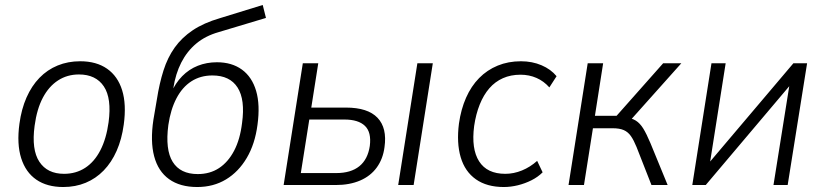

<svg xmlns="http://www.w3.org/2000/svg" viewBox="-20 -743 3307 771"><path d="M234 8Q169 8 126 -21.5Q83 -51 65 -108Q47 -165 58 -246Q66 -305 86.5 -351.5Q107 -398 138.5 -430.5Q170 -463 211.5 -480Q253 -497 302 -497Q367 -497 410 -467Q453 -437 470.5 -380.5Q488 -324 477 -243Q469 -184 448.5 -137.5Q428 -91 396.5 -58.5Q365 -26 324 -9Q283 8 234 8ZM237 -45Q285 -45 322 -69Q359 -93 383 -139.5Q407 -186 416 -252Q429 -348 397 -396Q365 -444 297 -444Q250 -444 213 -420Q176 -396 152 -350.5Q128 -305 119 -238Q106 -142 138 -93.5Q170 -45 237 -45Z M772 8Q703 8 659 -23.5Q615 -55 599 -115.5Q583 -176 596 -262L610 -344Q620 -408 636.5 -460Q653 -512 681.5 -552Q710 -592 754 -621.5Q798 -651 863 -670L1035 -723L1048 -671L858 -614Q805 -599 768 -568Q731 -537 708 -492Q685 -447 676 -389L672 -368H666Q684 -409 711.5 -437Q739 -465 774.5 -479Q810 -493 851 -493Q911 -493 951.5 -463.5Q992 -434 1008.5 -378Q1025 -322 1014 -242Q1004 -165 971 -109Q938 -53 887.5 -22.5Q837 8 772 8ZM774 -44Q823 -44 859.5 -68Q896 -92 920 -137.5Q944 -183 952 -249Q965 -343 934 -391.5Q903 -440 833 -440Q785 -440 748.5 -416.5Q712 -393 688.5 -348Q665 -303 656 -241Q643 -142 673.5 -93Q704 -44 774 -44Z M1119 0 1196 -489H1258L1230 -311H1369Q1457 -311 1496 -270Q1535 -229 1524 -152Q1518 -105 1493 -70.5Q1468 -36 1426 -18Q1384 0 1328 0ZM1188 -48H1330Q1389 -48 1423 -75.5Q1457 -103 1465 -157Q1472 -212 1445.5 -237.5Q1419 -263 1363 -263H1222ZM1579 0 1656 -489H1718L1641 0Z M2003 8Q1935 8 1891 -23Q1847 -54 1830 -111.5Q1813 -169 1823 -247Q1831 -304 1851.5 -350.5Q1872 -397 1904 -429.5Q1936 -462 1978.5 -479.5Q2021 -497 2072 -497Q2117 -497 2154.5 -481Q2192 -465 2215 -437L2186 -392Q2164 -417 2134.5 -430Q2105 -443 2070 -443Q2031 -443 1999.5 -429Q1968 -415 1945 -388.5Q1922 -362 1906.5 -323.5Q1891 -285 1884 -237Q1872 -145 1904 -95Q1936 -45 2009 -45Q2043 -45 2076 -58.5Q2109 -72 2137 -97L2159 -51Q2140 -32 2114 -19Q2088 -6 2059.5 1Q2031 8 2003 8Z M2263 0 2340 -489H2402L2369 -278H2456L2643 -489H2716L2507 -255L2490 -272Q2517 -269 2533.5 -258.5Q2550 -248 2563 -227Q2576 -206 2592 -168L2661 0H2596L2536 -153Q2525 -180 2513.5 -196.5Q2502 -213 2485 -220.5Q2468 -228 2440 -228H2361L2325 0Z M2760 0 2837 -489H2894L2827 -64H2806L3166 -489H3221L3143 0H3086L3154 -426H3174L2814 0Z"/></svg>

Font: Nunito Sans 10pt SemiCondensed Light
Style: Italic
Weight: 300
Width: 4
Italic angle: -9°
Designer: Vernon Adams
Foundry: Vernon Adams
Version: Version 3.101;gftools[0.9.27]